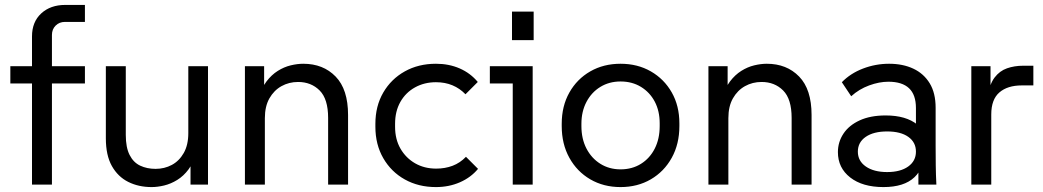

<svg xmlns="http://www.w3.org/2000/svg" viewBox="-20 -750 4239 780"><path d="M110 0V-602Q110 -661 147.5 -695.5Q185 -730 245 -730H325V-661H244Q221 -661 206 -646Q191 -631 191 -608V0ZM22 -411V-481H325V-411Z M596 10Q543 10 501 -11Q459 -32 434.5 -75.5Q410 -119 410 -188V-481H491V-202Q491 -151 506.5 -120.5Q522 -90 549.5 -77Q577 -64 612 -64Q648 -64 678 -80Q708 -96 726.5 -128.5Q745 -161 745 -209V-481H825V0H754V-130H777Q766 -89 746 -62Q726 -35 700 -19Q674 -3 647 3.5Q620 10 596 10Z M975 0V-481H1053V-351H1031Q1042 -392 1062.5 -419Q1083 -446 1108.5 -462Q1134 -478 1161 -484.5Q1188 -491 1212 -491Q1293 -491 1343.5 -439Q1394 -387 1394 -283V0H1313V-271Q1313 -348 1278.5 -382.5Q1244 -417 1191 -417Q1154 -417 1123.5 -400Q1093 -383 1074.5 -350.5Q1056 -318 1056 -270V0Z M1751 10Q1680 10 1624.5 -21Q1569 -52 1537 -107.5Q1505 -163 1505 -235V-247Q1505 -319 1537 -374Q1569 -429 1624.5 -460Q1680 -491 1751 -491Q1804 -491 1847.5 -472Q1891 -453 1921 -417L1871 -367Q1848 -391 1818 -403.5Q1788 -416 1751 -416Q1704 -416 1666 -395Q1628 -374 1606.5 -336Q1585 -298 1585 -247V-235Q1585 -184 1607 -146Q1629 -108 1666.5 -86.5Q1704 -65 1752 -65Q1788 -65 1818.5 -76.5Q1849 -88 1873 -113L1922 -64Q1893 -29 1848.5 -9.5Q1804 10 1751 10Z M2063 0V-447L2099 -411H1970V-481H2144V0ZM2060 -587V-703H2148V-587Z M2501 10Q2432 10 2378 -21.5Q2324 -53 2293 -109Q2262 -165 2262 -238V-247Q2262 -319 2293 -374Q2324 -429 2378 -460Q2432 -491 2501 -491Q2570 -491 2624 -460Q2678 -429 2709 -374.5Q2740 -320 2740 -249V-238Q2740 -165 2709 -109Q2678 -53 2624 -21.5Q2570 10 2501 10ZM2501 -62Q2548 -62 2584 -84.5Q2620 -107 2640 -146.5Q2660 -186 2660 -238V-249Q2660 -299 2640 -337Q2620 -375 2584 -397Q2548 -419 2501 -419Q2455 -419 2419 -397Q2383 -375 2362.5 -336Q2342 -297 2342 -247V-238Q2342 -186 2362.5 -146.5Q2383 -107 2419 -84.5Q2455 -62 2501 -62Z M2858 0V-481H2936V-351H2914Q2925 -392 2945.5 -419Q2966 -446 2991.5 -462Q3017 -478 3044 -484.5Q3071 -491 3095 -491Q3176 -491 3226.5 -439Q3277 -387 3277 -283V0H3196V-271Q3196 -348 3161.5 -382.5Q3127 -417 3074 -417Q3037 -417 3006.5 -400Q2976 -383 2957.5 -350.5Q2939 -318 2939 -270V0Z M3711 0V-182L3701 -209V-311Q3701 -365 3673 -391.5Q3645 -418 3589 -418Q3552 -418 3511 -403Q3470 -388 3438 -359L3400 -416Q3435 -452 3486 -471.5Q3537 -491 3592 -491Q3648 -491 3690.5 -471Q3733 -451 3757 -411.5Q3781 -372 3781 -312V-158Q3781 -118 3781.5 -79Q3782 -40 3784 0ZM3569 10Q3484 10 3434 -29Q3384 -68 3384 -132Q3384 -173 3406.5 -207Q3429 -241 3472.5 -261Q3516 -281 3578 -281Q3661 -281 3707 -243.5Q3753 -206 3753 -144H3737Q3737 -70 3695 -30Q3653 10 3569 10ZM3584 -51Q3638 -51 3669.5 -73.5Q3701 -96 3701 -134Q3701 -172 3670 -194Q3639 -216 3584 -216Q3529 -216 3497 -194Q3465 -172 3465 -134Q3465 -96 3497.5 -73.5Q3530 -51 3584 -51Z M3926 0V-481H4004V-358L3993 -359Q4000 -408 4020.5 -435Q4041 -462 4071 -472.5Q4101 -483 4137 -483H4178V-403H4131Q4073 -403 4040 -374.5Q4007 -346 4007 -285V0Z"/></svg>

Font: SUSE Thin
Style: Regular
Weight: 400
Version: Version 1.000